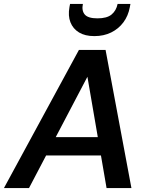

<svg xmlns="http://www.w3.org/2000/svg" viewBox="-40 -953 755 973"><path d="M-20 0 360 -700H495L626 0H500L403 -564L107 0ZM112 -165 160 -258H525L540 -165ZM438 -770Q391 -770 360.5 -788.5Q330 -807 317 -840Q304 -873 312 -917L315 -933H380Q373 -899 389.5 -879.5Q406 -860 454 -860Q502 -860 525.5 -879.5Q549 -899 556 -933H621L618 -917Q610 -873 585.5 -840Q561 -807 523.5 -788.5Q486 -770 438 -770Z"/></svg>

Font: DM Sans 16pt SemiBold
Style: Italic
Weight: 600
Italic angle: -10°
Version: Version 4.004;gftools[0.9.30]